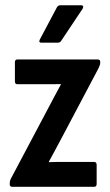

<svg xmlns="http://www.w3.org/2000/svg" viewBox="-20 -722 425 742"><path d="M27.6 0Q17.6 0 17.6 -9.9V-12.9Q17.6 -21.3 20.6 -28.8L169.4 -309.6Q180.9 -331.5 192.4 -353Q203.8 -374.5 215.3 -395.5V-397Q194.8 -396.5 176.7 -396.5Q158.6 -396.5 140.1 -396.5H47.5Q37.6 -396.5 37.6 -406.9V-481.4Q37.6 -492.3 47.5 -492.3H356.5Q367.3 -492.3 367.3 -483.4V-479.9Q367.3 -471 361 -458.7L216.6 -185.7Q205.1 -164.2 193.1 -141.8Q181.1 -119.3 168.7 -96.8V-95.3Q189.6 -96.3 205.7 -96.3Q221.8 -96.3 241.8 -96.3H343.1Q353.5 -96.3 353.5 -84.9V-10.9Q353.5 0 343.1 0ZM140.2 -557Q128.3 -557 133.7 -568.9L199.7 -693.3Q204.6 -701.7 213.6 -701.7H293.6Q299.6 -701.7 301.1 -698Q302.6 -694.3 299.6 -688.8L216.9 -564.9Q212.9 -557 202 -557Z"/></svg>

Font: Sofia Sans Condensed
Style: Regular
Weight: 400
Designer: Botio Nikoltchev, Ani Petrova
Foundry: lettersoup
Version: Version 4.100